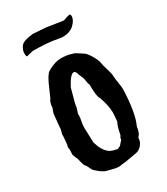

<svg xmlns="http://www.w3.org/2000/svg" viewBox="-209 -904 907 1043"><g transform="rotate(-30 244.0 -382.5)"><path d="M174 -812Q174 -812 250 -807Q261 -806 306 -798.5Q351 -791 356 -791Q361 -791 375.5 -797Q390 -803 402 -803Q406 -798 406 -791Q406 -766 379.5 -741Q353 -716 307 -716Q300 -716 280 -720Q218 -732 128 -732L87 -722Q82 -722 82 -743.5Q82 -765 97.5 -785.5Q113 -806 174 -812ZM162 -227 165 -137Q181 -80 212 -57Q217 -52 235 -46L260 -40Q265 -40 271 -44Q278 -46 281 -49Q288 -58 295 -65Q302 -72 301 -72Q305 -76 304 -85Q307 -88 312 -98Q323 -154 334 -170Q338 -214 338 -226Q338 -268 316 -329Q304 -343 304 -418Q298 -433 297 -445.5Q296 -458 290.5 -472.5Q285 -487 282 -492Q279 -497 278.5 -501.5Q278 -506 274 -513Q258 -537 225 -487L208 -457Q208 -455 198 -420Q182 -364 182.5 -357.5Q183 -351 171 -316Q170 -313 170.5 -302Q171 -291 166.5 -271.5Q162 -252 162 -227ZM48 -300 55 -374Q55 -380 59.5 -392Q64 -404 65 -407Q65 -409 67 -414Q67 -441 82 -461Q105 -514 117 -540Q129 -566 143 -583Q144 -588 164 -599Q205 -621 241 -621Q277 -621 310 -610Q321 -608 339.5 -595Q358 -582 361 -581Q378 -571 396.5 -538.5Q415 -506 416.5 -491Q418 -476 428.5 -443.5Q439 -411 439 -395.5Q439 -380 444.5 -349Q450 -318 449 -299Q443 -158 413 -95Q407 -51 390 -39L388 -25Q387 -13 376.5 2Q366 17 350 25Q347 28 310 34Q257 44 240 44Q218 51 184.5 41.5Q151 32 146 31.5Q141 31 124.5 20.5Q108 10 103 4Q87 -8 84 -15L70 -43Q57 -56 52 -80.5Q47 -105 42 -112Q37 -123 33 -135Q34 -142 34 -160V-170Q30 -185 36 -199Q37 -206 37.5 -216.5Q38 -227 40 -247V-260Q49 -290 48 -300Z"/></g></svg>

Font: Caveat Brush
Style: Regular
Weight: 400
Designer: Pablo Impallari
Foundry: Creative Lab NY
Version: Version 1.096; ttfautohint (v1.3)